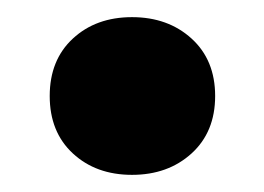

<svg xmlns="http://www.w3.org/2000/svg" viewBox="-20 -390 308 224"><path d="M38 -278Q38 -320 65 -345Q92 -370 134 -370Q176 -370 203.5 -345Q231 -320 231 -278Q231 -236 203.5 -211Q176 -186 134 -186Q92 -186 65 -211Q38 -236 38 -278Z"/></svg>

Font: Minipax
Style: Bold
Weight: 600
Designer: Raphaël Ronot, Igor Stepanchenko (Cyrillic)
Foundry: steppetype
Version: Version 1.002